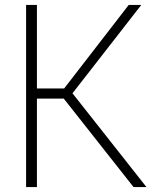

<svg xmlns="http://www.w3.org/2000/svg" viewBox="-20 -760 615 780"><path d="M86 0V-740H130V-400.5H240.5L503 -740H554L274.5 -381L575 0H522.5L239 -359.5H130V0Z"/></svg>

Font: Encode Sans Semi Condensed ExtraLight
Style: Regular
Weight: 200
Width: 4
Designer: Multiple Designers
Foundry: Impallari Type
Version: Version 3.000; ttfautohint (v1.8.3) -l 8 -r 50 -G 200 -x 14 